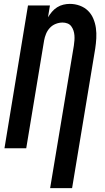

<svg xmlns="http://www.w3.org/2000/svg" viewBox="-20 -763 540 988"><path d="M238 205 360 -528Q362 -542 363 -555Q364 -568 363 -581Q362 -594 358 -606Q354 -618 346.5 -628Q339 -638 327 -642.5Q315 -647 302 -647Q284 -647 266.5 -640Q249 -633 236.5 -619.5Q224 -606 217 -589Q210 -572 207 -555L115 0H3L124 -735H237L227 -674Q236 -689 247.5 -702.5Q259 -716 274 -725.5Q289 -735 306 -739Q323 -743 339 -743Q366 -743 390.5 -734Q415 -725 432.5 -708Q450 -691 460 -667.5Q470 -644 473.5 -618.5Q477 -593 475.5 -566Q474 -539 470 -513L351 205Z"/></svg>

Font: Iosevka Curly Oblique
Style: Bold
Weight: 700
Italic angle: -9°
Monospace: yes
Designer: Belleve Invis
Foundry: Belleve Invis
Version: Version 11.1.0; ttfautohint (v1.8.3)